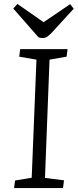

<svg xmlns="http://www.w3.org/2000/svg" viewBox="-20 -949 392 969"><path d="M164 -648 77 -663 82 -701H321L316 -663L230 -648L207 -51L303 -39L298 0H51L56 -38L140 -52ZM47 -906 68 -929 200 -837 334 -928 352 -905 243 -786Q230 -772 219 -764.5Q208 -757 196 -757Q189 -757 184 -758Q179 -759 174 -761Z"/></svg>

Font: Literata Light
Style: Italic
Weight: 300
Italic angle: -2°
Designer: Latin by Veronika Burian and Jose Scaglione. Greek by Irene Vlachou. Cyrillic by Vera Evstafieva
Foundry: TypeTogether
Version: Version 3.103;gftools[0.9.29]